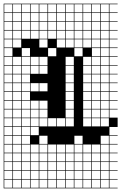

<svg xmlns="http://www.w3.org/2000/svg" viewBox="-20 -785 659 1043"><path d="M0 238.1V-765.1H619V-761.9H574.6V-717.5H619V-714.3H574.6V-669.8H619V-666.7H574.6V-622.2H619V-619H574.6V-574.6H619V-571.4H574.6V-527H619V-523.8H574.6V-479.4H619V-476.2H574.6V-431.7H619V-428.6H574.6V-384.1H619V-381H574.6V-336.5H619V-333.3H574.6V-288.9H619V-285.7H574.6V-241.3H619V-238.1H574.6V-193.7H619V-190.5H574.6V-146H619V-95.2H574.6V-50.8H619V-47.6H574.6V-3.2H619V0H574.6V44.4H619V47.6H574.6V92.1H619V95.2H574.6V139.7H619V142.9H574.6V187.3H619V190.5H574.6V234.9H619V238.1ZM527 -717.5H571.4V-761.9H527ZM479.4 -717.5H523.8V-761.9H479.4ZM50.8 -717.5H95.2V-761.9H50.8ZM431.7 -717.5H476.2V-761.9H431.7ZM384.1 -717.5H428.6V-761.9H384.1ZM98.4 -717.5H142.9V-761.9H98.4ZM336.5 -717.5H381V-761.9H336.5ZM288.9 -717.5H333.3V-761.9H288.9ZM146 -717.5H190.5V-761.9H146ZM3.2 -717.5H47.6V-761.9H3.2ZM241.3 -717.5H285.7V-761.9H241.3ZM193.7 -717.5H238.1V-761.9H193.7ZM527 -669.8H571.4V-714.3H527ZM50.8 -669.8H95.2V-714.3H50.8ZM479.4 -669.8H523.8V-714.3H479.4ZM431.7 -669.8H476.2V-714.3H431.7ZM98.4 -669.8H142.9V-714.3H98.4ZM384.1 -669.8H428.6V-714.3H384.1ZM336.5 -669.8H381V-714.3H336.5ZM146 -669.8H190.5V-714.3H146ZM288.9 -669.8H333.3V-714.3H288.9ZM193.7 -669.8H238.1V-714.3H193.7ZM3.2 -669.8H47.6V-714.3H3.2ZM241.3 -669.8H285.7V-714.3H241.3ZM241.3 -622.2H285.7V-666.7H241.3ZM3.2 -622.2H47.6V-666.7H3.2ZM193.7 -622.2H238.1V-666.7H193.7ZM288.9 -622.2H333.3V-666.7H288.9ZM336.5 -622.2H381V-666.7H336.5ZM146 -622.2H190.5V-666.7H146ZM384.1 -622.2H428.6V-666.7H384.1ZM431.7 -622.2H476.2V-666.7H431.7ZM98.4 -622.2H142.9V-666.7H98.4ZM479.4 -622.2H523.8V-666.7H479.4ZM527 -622.2H571.4V-666.7H527ZM50.8 -622.2H95.2V-666.7H50.8ZM241.3 -574.6H285.7V-619H241.3ZM50.8 -574.6H95.2V-619H50.8ZM527 -574.6H571.4V-619H527ZM479.4 -574.6H523.8V-619H479.4ZM431.7 -574.6H476.2V-619H431.7ZM384.1 -574.6H428.6V-619H384.1ZM336.5 -574.6H381V-619H336.5ZM3.2 -574.6H47.6V-619H3.2ZM288.9 -574.6H333.3V-619H288.9ZM193.7 -574.6H238.1V-619H193.7ZM146 -574.6H190.5V-619H146ZM98.4 -574.6H142.9V-619H98.4ZM527 -527H571.4V-571.4H527ZM479.4 -527H523.8V-571.4H479.4ZM431.7 -527H476.2V-571.4H431.7ZM384.1 -527H428.6V-571.4H384.1ZM336.5 -527H381V-571.4H336.5ZM3.2 -527H47.6V-571.4H3.2ZM288.9 -527H333.3V-571.4H288.9ZM50.8 -527H95.2V-571.4H50.8ZM193.7 -527H238.1V-571.4H193.7ZM98.4 -479.4H142.9V-523.8H98.4ZM384.1 -479.4H428.6V-523.8H384.1ZM527 -479.4H571.4V-523.8H527ZM47.6 -523.8H3.2V-479.4H47.6ZM241.3 -479.4H285.7V-523.8H241.3ZM479.4 -479.4H523.8V-523.8H479.4ZM50.8 -431.7H95.2V-476.2H50.8ZM527 -431.7H571.4V-476.2H527ZM336.5 -431.7H381V-476.2H336.5ZM3.2 -431.7H47.6V-476.2H3.2ZM146 -431.7H190.5V-476.2H146ZM98.4 -431.7H142.9V-476.2H98.4ZM431.7 -431.7H476.2V-476.2H431.7ZM479.4 -431.7H523.8V-476.2H479.4ZM193.7 -431.7H238.1V-476.2H193.7ZM3.2 -384.1H47.6V-428.6H3.2ZM50.8 -384.1H95.2V-428.6H50.8ZM527 -384.1H571.4V-428.6H527ZM336.5 -384.1H381V-428.6H336.5ZM146 -384.1H190.5V-428.6H146ZM431.7 -384.1H476.2V-428.6H431.7ZM479.4 -384.1H523.8V-428.6H479.4ZM98.4 -384.1H142.9V-428.6H98.4ZM193.7 -384.1H238.1V-428.6H193.7ZM3.2 -336.5H47.6V-381H3.2ZM336.5 -336.5H381V-381H336.5ZM431.7 -336.5H476.2V-381H431.7ZM527 -336.5H571.4V-381H527ZM479.4 -336.5H523.8V-381H479.4ZM50.8 -336.5H95.2V-381H50.8ZM98.4 -336.5H142.9V-381H98.4ZM193.7 -288.9H238.1V-333.3H193.7ZM3.2 -288.9H47.6V-333.3H3.2ZM336.5 -288.9H381V-333.3H336.5ZM479.4 -288.9H523.8V-333.3H479.4ZM50.8 -288.9H95.2V-333.3H50.8ZM146 -288.9H190.5V-333.3H146ZM527 -288.9H571.4V-333.3H527ZM98.4 -288.9H142.9V-333.3H98.4ZM431.7 -288.9H476.2V-333.3H431.7ZM479.4 -241.3H523.8V-285.7H479.4ZM3.2 -241.3H47.6V-285.7H3.2ZM50.8 -241.3H95.2V-285.7H50.8ZM336.5 -241.3H381V-285.7H336.5ZM527 -241.3H571.4V-285.7H527ZM431.7 -241.3H476.2V-285.7H431.7ZM98.4 -241.3H142.9V-285.7H98.4ZM193.7 -193.7H238.1V-238.1H193.7ZM3.2 -193.7H47.6V-238.1H3.2ZM50.8 -193.7H95.2V-238.1H50.8ZM98.4 -193.7H142.9V-238.1H98.4ZM527 -193.7H571.4V-238.1H527ZM479.4 -193.7H523.8V-238.1H479.4ZM431.7 -193.7H476.2V-238.1H431.7ZM336.5 -193.7H381V-238.1H336.5ZM146 -193.7H190.5V-238.1H146ZM98.4 -146H142.9V-190.5H98.4ZM193.7 -146H238.1V-190.5H193.7ZM50.8 -146H95.2V-190.5H50.8ZM3.2 -146H47.6V-190.5H3.2ZM479.4 -146H523.8V-190.5H479.4ZM146 -146H190.5V-190.5H146ZM527 -146H571.4V-190.5H527ZM431.7 -146H476.2V-190.5H431.7ZM336.5 -146H381V-190.5H336.5ZM3.2 -98.4H47.6V-142.9H3.2ZM431.7 -98.4H476.2V-142.9H431.7ZM241.3 -98.4H285.7V-142.9H241.3ZM98.4 -98.4H142.9V-142.9H98.4ZM146 -98.4H190.5V-142.9H146ZM288.9 -98.4H333.3V-142.9H288.9ZM479.4 -98.4H523.8V-142.9H479.4ZM527 -98.4H571.4V-142.9H527ZM193.7 -98.4H238.1V-142.9H193.7ZM50.8 -98.4H95.2V-142.9H50.8ZM336.5 -98.4H381V-142.9H336.5ZM3.2 -50.8H47.6V-95.2H3.2ZM146 -50.8H190.5V-95.2H146ZM98.4 -50.8H142.9V-95.2H98.4ZM50.8 -50.8H95.2V-95.2H50.8ZM98.4 -3.2H142.9V-47.6H98.4ZM193.7 -3.2H238.1V-47.6H193.7ZM384.1 -3.2H428.6V-47.6H384.1ZM527 -3.2H571.4V-47.6H527ZM50.8 -3.2H95.2V-47.6H50.8ZM3.2 -3.2H47.6V-47.6H3.2ZM336.5 44.4H381V0H336.5ZM146 44.4H190.5V0H146ZM193.7 44.4H238.1V0H193.7ZM431.7 44.4H476.2V0H431.7ZM384.1 44.4H428.6V0H384.1ZM527 44.4H571.4V0H527ZM288.9 44.4H333.3V0H288.9ZM3.2 44.4H47.6V0H3.2ZM98.4 44.4H142.9V0H98.4ZM50.8 44.4H95.2V0H50.8ZM241.3 44.4H285.7V0H241.3ZM479.4 44.4H523.8V0H479.4ZM146 92.1H190.5V47.6H146ZM384.1 92.1H428.6V47.6H384.1ZM193.7 92.1H238.1V47.6H193.7ZM431.7 92.1H476.2V47.6H431.7ZM336.5 92.1H381V47.6H336.5ZM527 92.1H571.4V47.6H527ZM288.9 92.1H333.3V47.6H288.9ZM3.2 92.1H47.6V47.6H3.2ZM50.8 92.1H95.2V47.6H50.8ZM241.3 92.1H285.7V47.6H241.3ZM98.4 92.1H142.9V47.6H98.4ZM479.4 92.1H523.8V47.6H479.4ZM479.4 139.7H523.8V95.2H479.4ZM527 139.7H571.4V95.2H527ZM146 139.7H190.5V95.2H146ZM241.3 139.7H285.7V95.2H241.3ZM193.7 139.7H238.1V95.2H193.7ZM431.7 139.7H476.2V95.2H431.7ZM50.8 139.7H95.2V95.2H50.8ZM336.5 139.7H381V95.2H336.5ZM384.1 139.7H428.6V95.2H384.1ZM3.2 139.7H47.6V95.2H3.2ZM288.9 139.7H333.3V95.2H288.9ZM98.4 139.7H142.9V95.2H98.4ZM479.4 187.3H523.8V142.9H479.4ZM288.9 187.3H333.3V142.9H288.9ZM98.4 187.3H142.9V142.9H98.4ZM527 187.3H571.4V142.9H527ZM336.5 187.3H381V142.9H336.5ZM241.3 187.3H285.7V142.9H241.3ZM431.7 187.3H476.2V142.9H431.7ZM193.7 187.3H238.1V142.9H193.7ZM384.1 187.3H428.6V142.9H384.1ZM50.8 187.3H95.2V142.9H50.8ZM146 187.3H190.5V142.9H146ZM3.2 187.3H47.6V142.9H3.2ZM288.9 234.9H333.3V190.5H288.9ZM527 234.9H571.4V190.5H527ZM98.4 234.9H142.9V190.5H98.4ZM336.5 234.9H381V190.5H336.5ZM241.3 234.9H285.7V190.5H241.3ZM50.8 234.9H95.2V190.5H50.8ZM479.4 234.9H523.8V190.5H479.4ZM193.7 234.9H238.1V190.5H193.7ZM431.7 234.9H476.2V190.5H431.7ZM146 234.9H190.5V190.5H146ZM3.2 234.9H47.6V190.5H3.2ZM384.1 234.9H428.6V190.5H384.1Z"/></svg>

Font: Jacquard 12 Charted
Style: Regular
Weight: 400
Designer: Sarah Cadigan-Fried
Version: Version 1.000